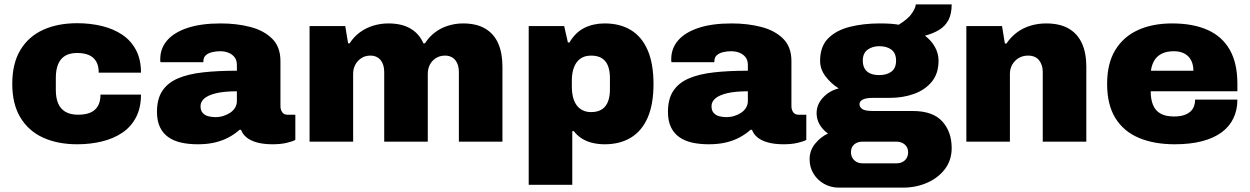

<svg xmlns="http://www.w3.org/2000/svg" viewBox="-20 -647 5708 877"><path d="M333 12Q243 12 176.5 -18.5Q110 -49 73 -110.5Q36 -172 36 -264Q36 -357 73 -418.5Q110 -480 176.5 -510.5Q243 -541 333 -541Q393 -541 446 -528Q499 -515 539 -488Q579 -461 601.5 -418Q624 -375 624 -315H431Q431 -346 419.5 -366Q408 -386 386 -395.5Q364 -405 333 -405Q298 -405 276.5 -391.5Q255 -378 245 -352.5Q235 -327 235 -292V-235Q235 -200 245.5 -175Q256 -150 278.5 -136.5Q301 -123 337 -123Q370 -123 392.5 -132.5Q415 -142 427 -162.5Q439 -183 439 -215H624Q624 -155 601.5 -111.5Q579 -68 539 -41Q499 -14 446 -1Q393 12 333 12Z M883 12Q842 12 808 4.5Q774 -3 749 -20.5Q724 -38 710.5 -66.5Q697 -95 697 -136Q697 -195 721.5 -232Q746 -269 793 -289Q840 -309 907.5 -316.5Q975 -324 1062 -324V-350Q1062 -372 1051.5 -385.5Q1041 -399 1024 -406Q1007 -413 985 -413Q968 -413 950 -409Q932 -405 920.5 -395Q909 -385 909 -367V-363H713Q712 -367 712 -370Q712 -373 712 -377Q712 -426 743.5 -462.5Q775 -499 836.5 -519.5Q898 -540 988 -540Q1061 -540 1123 -524Q1185 -508 1223 -470.5Q1261 -433 1261 -368V-162Q1261 -146 1269 -134.5Q1277 -123 1293 -123H1329V-8Q1317 -1 1289.5 5.5Q1262 12 1225 12Q1185 12 1155 4Q1125 -4 1106.5 -19Q1088 -34 1081 -54H1074Q1053 -35 1025.5 -20Q998 -5 963 3.5Q928 12 883 12ZM964 -112Q983 -112 1000.5 -117.5Q1018 -123 1032 -132.5Q1046 -142 1054 -155.5Q1062 -169 1062 -185V-230Q1003 -230 966.5 -221Q930 -212 913 -197Q896 -182 896 -162Q896 -142 906 -131Q916 -120 931.5 -116Q947 -112 964 -112Z M1394 0V-528H1557L1570 -449H1577Q1596 -479 1624 -499.5Q1652 -520 1685.5 -530Q1719 -540 1754 -540Q1815 -540 1855 -516.5Q1895 -493 1914 -449H1921Q1940 -479 1967.5 -499.5Q1995 -520 2028 -530Q2061 -540 2095 -540Q2156 -540 2196 -516.5Q2236 -493 2255.5 -449Q2275 -405 2275 -342V0H2076V-318Q2076 -335 2072 -348.5Q2068 -362 2060 -372Q2052 -382 2040 -387.5Q2028 -393 2013 -393Q1989 -393 1971 -381.5Q1953 -370 1943.5 -351.5Q1934 -333 1934 -310V0H1735V-318Q1735 -335 1731 -348.5Q1727 -362 1719 -372Q1711 -382 1699 -387.5Q1687 -393 1672 -393Q1648 -393 1630.5 -381.5Q1613 -370 1603 -351.5Q1593 -333 1593 -310V0Z M2395 197V-528H2557L2574 -453H2581Q2609 -500 2650 -520Q2691 -540 2742 -540Q2812 -540 2862 -509.5Q2912 -479 2938.5 -417.5Q2965 -356 2965 -263Q2965 -171 2938.5 -110Q2912 -49 2862 -18.5Q2812 12 2742 12Q2714 12 2687.5 6Q2661 0 2639 -13.5Q2617 -27 2601 -48H2594V197ZM2680 -135Q2711 -135 2730 -148Q2749 -161 2757.5 -184Q2766 -207 2766 -238V-291Q2766 -322 2757.5 -345Q2749 -368 2730 -380.5Q2711 -393 2680 -393Q2649 -393 2629.5 -378Q2610 -363 2601 -337.5Q2592 -312 2592 -281V-248Q2592 -225 2597 -204.5Q2602 -184 2612.5 -168.5Q2623 -153 2640 -144Q2657 -135 2680 -135Z M3217 12Q3176 12 3142 4.5Q3108 -3 3083 -20.5Q3058 -38 3044.5 -66.5Q3031 -95 3031 -136Q3031 -195 3055.5 -232Q3080 -269 3127 -289Q3174 -309 3241.5 -316.5Q3309 -324 3396 -324V-350Q3396 -372 3385.5 -385.5Q3375 -399 3358 -406Q3341 -413 3319 -413Q3302 -413 3284 -409Q3266 -405 3254.5 -395Q3243 -385 3243 -367V-363H3047Q3046 -367 3046 -370Q3046 -373 3046 -377Q3046 -426 3077.5 -462.5Q3109 -499 3170.5 -519.5Q3232 -540 3322 -540Q3395 -540 3457 -524Q3519 -508 3557 -470.5Q3595 -433 3595 -368V-162Q3595 -146 3603 -134.5Q3611 -123 3627 -123H3663V-8Q3651 -1 3623.5 5.5Q3596 12 3559 12Q3519 12 3489 4Q3459 -4 3440.5 -19Q3422 -34 3415 -54H3408Q3387 -35 3359.5 -20Q3332 -5 3297 3.5Q3262 12 3217 12ZM3298 -112Q3317 -112 3334.5 -117.5Q3352 -123 3366 -132.5Q3380 -142 3388 -155.5Q3396 -169 3396 -185V-230Q3337 -230 3300.5 -221Q3264 -212 3247 -197Q3230 -182 3230 -162Q3230 -142 3240 -131Q3250 -120 3265.5 -116Q3281 -112 3298 -112Z M3811 210Q3775 210 3744.5 193Q3714 176 3696 146.5Q3678 117 3678 81Q3678 40 3703.5 9Q3729 -22 3762 -37Q3738 -54 3724 -78Q3710 -102 3710 -130Q3710 -170 3739.5 -201.5Q3769 -233 3811 -243Q3775 -266 3750.5 -298.5Q3726 -331 3726 -369Q3726 -435 3763 -472Q3800 -509 3862 -524.5Q3924 -540 3998 -540Q4028 -540 4048.5 -538.5Q4069 -537 4085 -534Q4129 -561 4146 -587Q4163 -613 4163 -627H4327Q4327 -584 4312.5 -556Q4298 -528 4270.5 -511Q4243 -494 4205 -484Q4234 -462 4250.5 -432.5Q4267 -403 4267 -370Q4267 -311 4236 -273.5Q4205 -236 4154.5 -218Q4104 -200 4045 -200H3969Q3935 -200 3920.5 -192Q3906 -184 3906 -171Q3906 -158 3918.5 -149Q3931 -140 3969 -140H4149Q4241 -140 4284 -92.5Q4327 -45 4327 29Q4327 85 4296 125.5Q4265 166 4214.5 188Q4164 210 4105 210ZM3919 99H4075Q4090 99 4102 93Q4114 87 4121 75.5Q4128 64 4128 49Q4128 26 4112.5 13Q4097 0 4075 0H3919Q3897 0 3882 12.5Q3867 25 3867 48Q3867 71 3882 85Q3897 99 3919 99ZM3996 -304Q4031 -304 4052 -320Q4073 -336 4073 -370Q4073 -404 4052 -420Q4031 -436 3996 -436Q3965 -436 3943 -420Q3921 -404 3921 -370Q3921 -348 3930 -333Q3939 -318 3956 -311Q3973 -304 3996 -304Z M4394 0V-528H4557L4570 -448H4577Q4598 -479 4626 -499.5Q4654 -520 4688 -530Q4722 -540 4758 -540Q4821 -540 4861.5 -516.5Q4902 -493 4922 -449Q4942 -405 4942 -342V0H4743V-318Q4743 -335 4738.5 -348.5Q4734 -362 4726 -372Q4718 -382 4705.5 -387.5Q4693 -393 4676 -393Q4651 -393 4632.5 -381.5Q4614 -370 4603.5 -351.5Q4593 -333 4593 -310V0Z M5346 12Q5251 12 5181.5 -17.5Q5112 -47 5074.5 -108Q5037 -169 5037 -264Q5037 -357 5074 -418Q5111 -479 5177.5 -509.5Q5244 -540 5334 -540Q5429 -540 5495.5 -510.5Q5562 -481 5597 -420Q5632 -359 5632 -264V-230H5236Q5236 -194 5246.5 -168Q5257 -142 5280.5 -128.5Q5304 -115 5342 -115Q5369 -115 5387.5 -121Q5406 -127 5417.5 -137.5Q5429 -148 5434 -162Q5439 -176 5439 -192H5632Q5632 -145 5614 -107Q5596 -69 5560 -42.5Q5524 -16 5470.5 -2Q5417 12 5346 12ZM5237 -324H5431Q5431 -345 5425 -361.5Q5419 -378 5407.5 -389.5Q5396 -401 5379.5 -407Q5363 -413 5342 -413Q5309 -413 5287 -402Q5265 -391 5253 -371.5Q5241 -352 5237 -324Z"/></svg>

Font: Archivo SemiBold Black
Style: Regular
Weight: 900
Version: Version 2.001